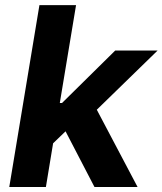

<svg xmlns="http://www.w3.org/2000/svg" viewBox="-20 -748 650 768"><path d="M17.1 0 137.7 -727.5H284.2L219.2 -335.9H228L440.9 -545.9H610.4L367.2 -309.1L530.3 0H357.9L242.2 -222.7L192.4 -174.8L163.6 0Z"/></svg>

Font: Inter
Style: Bold Italic
Weight: 700
Italic angle: -9.39999°
Designer: Rasmus Andersson
Foundry: rsms
Version: Version 4.001;git-9221beed3